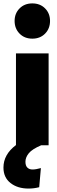

<svg xmlns="http://www.w3.org/2000/svg" viewBox="-66 -845 330 1117"><path d="M19 -723.1Q19 -767.1 47.9 -796.1Q76.7 -825.2 122.1 -825.2Q167.5 -825.2 196.3 -796.1Q225.1 -767.1 225.1 -723.1Q225.1 -678.7 196.3 -649.4Q167.5 -620.1 122.1 -620.1Q76.7 -620.1 47.9 -649.4Q19 -678.7 19 -723.1ZM26.9 -1V-534.2H216.8V0H173.8Q121.1 22.5 101.6 46.4Q82 70.3 82 96.2Q82 119.1 93.3 130.1Q104.5 141.1 123 141.1Q142.6 141.1 171.9 132.8L162.1 244.1Q131.8 252 100.1 252Q36.1 252 -4.9 219.7Q-45.9 187.5 -45.9 129.9Q-45.9 53.7 26.9 -1Z"/></svg>

Font: Fira Sans Compressed Heavy
Style: Regular
Weight: 900
Width: 1
Designer: Carrois Corporate & Edenspiekermann AG
Foundry: Carrois Corporate GbR & Edenspiekermann AG
Version: Version 4.203;PS 004.203;hotconv 1.0.88;makeotf.lib2.5.64775